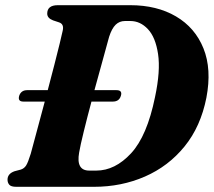

<svg xmlns="http://www.w3.org/2000/svg" viewBox="-20 -720 825 740"><path d="M9 -27.5Q9 -50.5 36 -60L60.5 -66.5Q73 -70.5 80.5 -82Q88 -93.5 98.5 -127.5Q107 -158.5 121.5 -213Q136 -267.5 152.5 -328.5H70Q47.5 -328.5 54 -351Q61.5 -372.5 84.5 -372.5H164Q177.5 -423.5 189.5 -470.2Q201.5 -517 210 -551.8Q218.5 -586.5 221.5 -601Q228 -627.5 207 -634L184.5 -641.5Q162 -650 162 -667.5Q162 -700 203 -700H482Q584.5 -700 658.2 -656.8Q732 -613.5 764.2 -533.5Q796.5 -453.5 775.5 -343.5Q753.5 -232 691.2 -155.5Q629 -79 538.5 -39.5Q448 0 342 0H43Q22.5 0 15.8 -8Q9 -16 9 -27.5ZM351 -62.5Q423.5 -62.5 485.2 -129.2Q547 -196 577.5 -346Q599 -447 589.2 -511.8Q579.5 -576.5 550 -607.8Q520.5 -639 482.5 -639H461.5Q440.5 -639 425.8 -624.8Q411 -610.5 400.5 -578Q394.5 -555.5 378.5 -497.8Q362.5 -440 344 -372.5H429Q452.5 -372.5 446 -351Q439.5 -328.5 415 -328.5H332.5Q316 -267 302.8 -213Q289.5 -159 285 -132Q272.5 -62.5 324 -62.5Z"/></svg>

Font: Fraunces 9pt
Style: Bold Italic
Weight: 700
Italic angle: -16°
Version: Version 1.000;[b76b70a41]